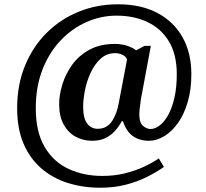

<svg xmlns="http://www.w3.org/2000/svg" viewBox="-20 -734 961 896"><path d="M447 142Q366 142 295.5 119.5Q225 97 172 51Q119 5 89.5 -64.5Q60 -134 60 -229Q60 -338 96.5 -427Q133 -516 197 -580Q261 -644 346.5 -679Q432 -714 530 -714Q639 -714 715.5 -673Q792 -632 832.5 -559Q873 -486 873 -388Q873 -316 856 -258Q839 -200 810.5 -160Q782 -120 746.5 -98.5Q711 -77 675 -77Q631 -77 600 -99Q569 -121 554 -168H548Q534 -142 515 -121.5Q496 -101 470.5 -89Q445 -77 410 -77Q368 -77 333 -96Q298 -115 277 -153Q256 -191 256 -248Q256 -291 271 -340Q286 -389 317 -432Q348 -475 397.5 -502Q447 -529 516 -529Q548 -529 574.5 -520Q601 -511 615 -499L655 -520H684L637 -268Q637 -263 635 -251Q633 -239 631.5 -225Q630 -211 630 -201Q630 -162 647 -147Q664 -132 683 -132Q703 -132 725 -148.5Q747 -165 765 -197.5Q783 -230 794 -278Q805 -326 805 -388Q805 -479 769 -539.5Q733 -600 669.5 -630.5Q606 -661 524 -661Q452 -661 384.5 -631.5Q317 -602 263.5 -546Q210 -490 178.5 -410Q147 -330 147 -229Q147 -118 188.5 -48Q230 22 300.5 54.5Q371 87 457 87Q514 87 562.5 75Q611 63 651 44.5Q691 26 721 5L745 45Q709 70 665 92Q621 114 567 128Q513 142 447 142ZM436 -133Q459 -133 476 -143Q493 -153 504 -170.5Q515 -188 522.5 -208.5Q530 -229 534 -252L573 -457Q567 -471 551 -478.5Q535 -486 518 -486Q478 -486 449.5 -460Q421 -434 402.5 -393.5Q384 -353 376 -310.5Q368 -268 368 -235Q368 -183 386.5 -158Q405 -133 436 -133Z"/></svg>

Font: Noto Serif Khmer SemiBold
Style: Regular
Weight: 600
Version: Version 2.003